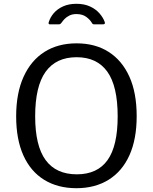

<svg xmlns="http://www.w3.org/2000/svg" viewBox="-20 -980 804 1010"><path d="M382 10Q284 10 212.5 -34Q141 -78 103 -162.5Q65 -247 65 -368Q65 -490 104 -576Q143 -662 214 -707Q285 -752 383 -752Q481 -752 551.5 -707Q622 -662 660.5 -577Q699 -492 699 -369Q699 -248 661 -163.5Q623 -79 551.5 -34.5Q480 10 382 10ZM384 -63Q492 -63 545.5 -137.5Q599 -212 599 -368Q599 -527 544.5 -603Q490 -679 383 -679Q275 -679 220 -602.5Q165 -526 165 -368Q165 -213 220 -138Q275 -63 384 -63ZM522 -852H475Q471 -852 468.5 -853.5Q466 -855 463 -860Q454 -876 434 -891Q414 -906 382 -906Q360 -906 344.5 -898Q329 -890 319.5 -880Q310 -870 304 -861Q300 -856 297.5 -854Q295 -852 288 -852H242Q237 -852 236 -855.5Q235 -859 236 -862Q244 -889 263 -911Q282 -933 312 -946.5Q342 -960 382 -960Q423 -960 453.5 -946Q484 -932 503.5 -909.5Q523 -887 531 -864Q535 -852 522 -852Z"/></svg>

Font: Libre Franklin Thin
Style: Regular
Weight: 400
Version: Version 3.000